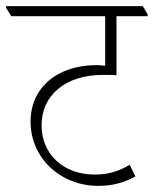

<svg xmlns="http://www.w3.org/2000/svg" viewBox="-46 -642 503 628"><path d="M276 -34C322 -34 361 -45 397 -65L378 -103C345 -83 310 -71 264 -71C161 -71 90 -138 90 -232C90 -332 170 -397 290 -397C303 -397 322 -397 335 -396V-589H437V-595L421 -622H-26V-616L-9 -589H298V-427C289 -428 279 -429 270 -429C142 -429 54 -356 54 -244C54 -126 151 -34 276 -34Z"/></svg>

Font: Noto Serif Devanagari SemiCondensed ExtraLight
Style: Regular
Weight: 200
Width: 4
Designer: Universal Thirst, Indian Type Foundry and the Monotype Design Team
Foundry: Monotype Imaging Inc.
Version: Version 2.004